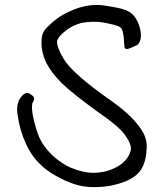

<svg xmlns="http://www.w3.org/2000/svg" viewBox="-20 -689 624 771"><path d="M366.2 -668.9Q370.1 -668.9 376 -668.9Q390.6 -668.9 434.1 -661.1Q477.5 -653.3 491.2 -645.5Q524.4 -630.9 540 -583Q545.9 -562.5 545.9 -545.9Q545.9 -523.4 533.2 -509.8L532.2 -508.8Q501 -494.1 493.2 -492.2H489.3Q485.4 -492.2 482.4 -495.1L480.5 -497.1Q477.5 -515.6 477.5 -534.2Q473.6 -569.3 465.8 -577.1Q458 -585 427.7 -591.8H426.8Q389.6 -601.6 359.9 -601.6Q330.1 -601.6 306.6 -596.7Q271.5 -587.9 243.2 -565.4Q214.8 -543 209 -524.4Q209 -524.4 209 -523.4Q209 -522.5 209 -520.5Q209 -515.6 210.9 -505.9Q221.7 -471.7 245.1 -438.5Q289.1 -380.9 419.9 -289.1Q522.5 -217.8 556.6 -153.3Q569.3 -127.9 569.3 -100.6Q569.3 -93.8 568.4 -86.9Q565.4 -23.4 532.7 8.8Q500 41 424.8 56.6Q393.6 62.5 355 62.5Q316.4 62.5 279.8 50.8Q243.2 39.1 203.6 16.6Q164.1 -5.9 142.6 -28.3Q107.4 -60.5 83 -114.3Q58.6 -168 50.8 -227.5Q48.8 -238.3 48.8 -249Q48.8 -282.2 67.4 -302.7Q77.1 -315.4 88.9 -315.4Q97.7 -315.4 106.4 -307.6Q117.2 -301.8 117.2 -292Q117.2 -285.2 111.3 -277.3Q108.4 -272.5 108.4 -258.8Q108.4 -238.3 116.2 -205.1Q130.9 -140.6 155.3 -106.4Q195.3 -48.8 261.7 -16.6Q313.5 4.9 353.5 4.9Q376 4.9 401.4 0Q477.5 -20.5 500 -70.3Q505.9 -84 505.9 -92.8Q505.9 -111.3 486.3 -140.6Q476.6 -155.3 462.9 -168.9Q434.6 -197.3 376 -237.3Q269.5 -314.5 226.6 -356.4Q183.6 -400.4 165 -438.5Q146.5 -477.5 146.5 -516.6Q146.5 -545.9 154.3 -559.6Q160.2 -571.3 171.9 -582Q210 -621.1 255.9 -641.6Q295.9 -661.1 337.9 -667Q347.7 -668.9 366.2 -668.9Z"/></svg>

Font: JasonHandwriting2
Style: SemiBold
Weight: 600
Version: Version 1.04.7